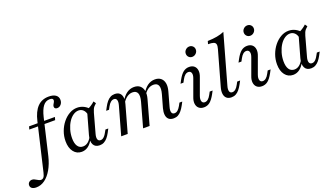

<svg xmlns="http://www.w3.org/2000/svg" viewBox="-216 -1198 3392 1947"><g transform="rotate(-20 1480.0 -224.0)"><path d="M-83.1 192.7Q-112.9 192.7 -129.4 181Q-146 169.4 -146 148.4Q-146 129 -132.7 116.5Q-119.4 104 -100 104Q-87.1 104 -75.8 109.3Q-64.5 114.5 -54 121Q-43.5 127.4 -33.1 132.3Q-22.6 137.1 -12.1 137.1Q4.8 137.1 16.1 123.8Q27.4 110.5 35.5 75.8L155.6 -435.5Q178.2 -533.1 225.4 -581.9Q272.6 -630.6 347.6 -630.6Q396 -630.6 422.6 -611.7Q449.2 -592.7 449.2 -558.1Q449.2 -529.8 432.3 -510.1Q415.3 -490.3 390.3 -490.3Q376.6 -490.3 368.5 -497.2Q360.5 -504 360.5 -516.1Q360.5 -527.4 366.5 -537.9Q372.6 -548.4 378.2 -558.5Q383.9 -568.5 383.9 -579Q383.9 -601.6 348.4 -601.6Q304 -601.6 275.8 -564.5Q247.6 -527.4 229.8 -454L137.9 -62.1Q119.4 14.5 86.3 72.2Q53.2 129.8 10.1 161.3Q-33.1 192.7 -83.1 192.7ZM49.2 -383.1 58.1 -414.5H337.1L328.2 -383.1Z M473.4 11.3Q419.4 11.3 386.7 -31.5Q354 -74.2 354 -145.2Q354 -200 372.6 -250.4Q391.1 -300.8 423 -340.3Q454.8 -379.8 495.2 -402.8Q535.5 -425.8 579 -425.8Q618.5 -425.8 652.8 -407.7Q687.1 -389.5 712.1 -357.3L661.3 -314.5Q654.8 -354 633.9 -374.2Q612.9 -394.4 583.9 -394.4Q553.2 -394.4 524.6 -374.6Q496 -354.8 474.2 -320.6Q452.4 -286.3 439.5 -242.3Q426.6 -198.4 426.6 -150.8Q426.6 -95.2 446.8 -65.3Q466.9 -35.5 504 -35.5Q533.1 -35.5 557.3 -54Q581.5 -72.6 600 -108.9L599.2 -82.3Q577.4 -37.1 545.2 -12.9Q512.9 11.3 473.4 11.3ZM667.7 11.3Q618.5 11.3 600 -25Q581.5 -61.3 598.4 -123.4L667.7 -370.2Q691.1 -379.8 714.9 -394.8Q738.7 -409.7 758.1 -428.2L775.8 -403.2Q761.3 -391.1 751.6 -379.8Q741.9 -368.5 735.5 -354.4Q729 -340.3 723.4 -320.2L666.1 -112.9Q655.6 -75.8 662.9 -55.2Q670.2 -34.7 693.5 -34.7Q707.3 -34.7 718.5 -41.9Q729.8 -49.2 739.9 -61.7Q750 -74.2 758.1 -89.5L775 -119.4H805.6L783.9 -78.2Q769.4 -51.6 752.4 -31.5Q735.5 -11.3 714.5 0Q693.5 11.3 667.7 11.3Z M1466.1 11.3Q1431.5 11.3 1412.5 -5.6Q1393.5 -22.6 1389.9 -53.2Q1386.3 -83.9 1396.8 -123.4L1435.5 -260.5Q1451.6 -318.5 1439.5 -349.2Q1427.4 -379.8 1386.3 -379.8Q1353.2 -379.8 1325 -359.7Q1296.8 -339.5 1274.2 -300L1273.4 -321Q1300.8 -372.6 1337.5 -399.2Q1374.2 -425.8 1418.5 -425.8Q1458.1 -425.8 1482.7 -405.2Q1507.3 -384.7 1513.7 -348.4Q1520.2 -312.1 1506.5 -263.7L1464.5 -112.9Q1454 -75.8 1460.9 -55.2Q1467.7 -34.7 1491.1 -34.7Q1509.7 -34.7 1525.8 -48.4Q1541.9 -62.1 1557.3 -89.5L1573.4 -119.4H1604L1585.5 -84.7Q1569.4 -54.8 1551.6 -33.1Q1533.9 -11.3 1513.3 0Q1492.7 11.3 1466.1 11.3ZM901.6 0 986.3 -301.6Q996.8 -337.9 989.9 -358.9Q983.1 -379.8 959.7 -379.8Q941.9 -379.8 925 -366.1Q908.1 -352.4 893.5 -325L877.4 -295.2H846.8L865.3 -329.8Q881.5 -360.5 899.2 -381.9Q916.9 -403.2 937.9 -414.5Q958.9 -425.8 984.7 -425.8Q1018.5 -425.8 1037.5 -408.9Q1056.5 -391.9 1060.5 -361.7Q1064.5 -331.5 1053.2 -291.1L971.8 0ZM1137.9 0 1210.5 -260.5Q1226.6 -319.4 1213.7 -349.6Q1200.8 -379.8 1160.5 -379.8Q1128.2 -379.8 1100 -359.7Q1071.8 -339.5 1048.4 -300V-321Q1075.8 -372.6 1112.5 -399.2Q1149.2 -425.8 1192.7 -425.8Q1233.1 -425.8 1257.3 -405.2Q1281.5 -384.7 1288.3 -348.4Q1295.2 -312.1 1281.5 -263.7L1208.1 0Z M1792.7 11.3Q1758.9 11.3 1738.3 -6.5Q1717.7 -24.2 1713.7 -55.2Q1709.7 -86.3 1725 -125L1788.7 -300Q1802.4 -335.5 1794.8 -357.7Q1787.1 -379.8 1762.9 -379.8Q1744.4 -379.8 1727.8 -366.1Q1711.3 -352.4 1696.8 -325L1680.6 -295.2H1649.2L1667.7 -329.8Q1695.2 -380.6 1723.4 -403.2Q1751.6 -425.8 1787.9 -425.8Q1821.8 -425.8 1842.3 -408.1Q1862.9 -390.3 1866.9 -359.3Q1871 -328.2 1855.6 -289.5L1791.9 -114.5Q1779 -79 1786.3 -56.9Q1793.5 -34.7 1817.7 -34.7Q1854.8 -34.7 1883.9 -89.5L1900 -119.4H1931.5L1912.9 -84.7Q1884.7 -33.1 1856.9 -10.9Q1829 11.3 1792.7 11.3ZM1854.8 -510.5Q1833.1 -510.5 1818.1 -525.4Q1803.2 -540.3 1803.2 -562.9Q1803.2 -586.3 1820.6 -603.2Q1837.9 -620.2 1862.1 -620.2Q1883.9 -620.2 1898.8 -605.2Q1913.7 -590.3 1913.7 -568.5Q1913.7 -545.2 1896.4 -527.8Q1879 -510.5 1854.8 -510.5Z M2089.5 11.3Q2056.5 11.3 2037.1 -5.6Q2017.7 -22.6 2013.7 -53.2Q2009.7 -83.9 2021 -123.4L2125.8 -496Q2134.7 -526.6 2131 -544.4Q2127.4 -562.1 2108.1 -569.4Q2088.7 -576.6 2048.4 -576.6L2057.3 -608.1Q2113.7 -609.7 2158.1 -617.7Q2202.4 -625.8 2237.1 -641.1L2088.7 -112.9Q2078.2 -77.4 2084.7 -56Q2091.1 -34.7 2115.3 -34.7Q2133.1 -34.7 2149.6 -48.4Q2166.1 -62.1 2180.6 -89.5L2196.8 -119.4H2228.2L2209.7 -84.7Q2193.5 -54.8 2175.8 -33.1Q2158.1 -11.3 2137.1 0Q2116.1 11.3 2089.5 11.3Z M2418.5 11.3Q2384.7 11.3 2364.1 -6.5Q2343.5 -24.2 2339.5 -55.2Q2335.5 -86.3 2350.8 -125L2414.5 -300Q2428.2 -335.5 2420.6 -357.7Q2412.9 -379.8 2388.7 -379.8Q2370.2 -379.8 2353.6 -366.1Q2337.1 -352.4 2322.6 -325L2306.5 -295.2H2275L2293.5 -329.8Q2321 -380.6 2349.2 -403.2Q2377.4 -425.8 2413.7 -425.8Q2447.6 -425.8 2468.1 -408.1Q2488.7 -390.3 2492.7 -359.3Q2496.8 -328.2 2481.5 -289.5L2417.7 -114.5Q2404.8 -79 2412.1 -56.9Q2419.4 -34.7 2443.5 -34.7Q2480.6 -34.7 2509.7 -89.5L2525.8 -119.4H2557.3L2538.7 -84.7Q2510.5 -33.1 2482.7 -10.9Q2454.8 11.3 2418.5 11.3ZM2480.6 -510.5Q2458.9 -510.5 2444 -525.4Q2429 -540.3 2429 -562.9Q2429 -586.3 2446.4 -603.2Q2463.7 -620.2 2487.9 -620.2Q2509.7 -620.2 2524.6 -605.2Q2539.5 -590.3 2539.5 -568.5Q2539.5 -545.2 2522.2 -527.8Q2504.8 -510.5 2480.6 -510.5Z M2754.8 11.3Q2700.8 11.3 2668.1 -31.5Q2635.5 -74.2 2635.5 -145.2Q2635.5 -200 2654 -250.4Q2672.6 -300.8 2704.4 -340.3Q2736.3 -379.8 2776.6 -402.8Q2816.9 -425.8 2860.5 -425.8Q2900 -425.8 2934.3 -407.7Q2968.5 -389.5 2993.5 -357.3L2942.7 -314.5Q2936.3 -354 2915.3 -374.2Q2894.4 -394.4 2865.3 -394.4Q2834.7 -394.4 2806 -374.6Q2777.4 -354.8 2755.6 -320.6Q2733.9 -286.3 2721 -242.3Q2708.1 -198.4 2708.1 -150.8Q2708.1 -95.2 2728.2 -65.3Q2748.4 -35.5 2785.5 -35.5Q2814.5 -35.5 2838.7 -54Q2862.9 -72.6 2881.5 -108.9L2880.6 -82.3Q2858.9 -37.1 2826.6 -12.9Q2794.4 11.3 2754.8 11.3ZM2949.2 11.3Q2900 11.3 2881.5 -25Q2862.9 -61.3 2879.8 -123.4L2949.2 -370.2Q2972.6 -379.8 2996.4 -394.8Q3020.2 -409.7 3039.5 -428.2L3057.3 -403.2Q3042.7 -391.1 3033.1 -379.8Q3023.4 -368.5 3016.9 -354.4Q3010.5 -340.3 3004.8 -320.2L2947.6 -112.9Q2937.1 -75.8 2944.4 -55.2Q2951.6 -34.7 2975 -34.7Q2988.7 -34.7 3000 -41.9Q3011.3 -49.2 3021.4 -61.7Q3031.5 -74.2 3039.5 -89.5L3056.5 -119.4H3087.1L3065.3 -78.2Q3050.8 -51.6 3033.9 -31.5Q3016.9 -11.3 2996 0Q2975 11.3 2949.2 11.3Z"/></g></svg>

Font: Playfair 12pt Light
Style: Italic
Weight: 300
Italic angle: -15.6°
Designer: Claus Eggers Sørensen
Foundry: Claus Eggers Sørensen
Version: Version 2.000;gftools[0.9.28]